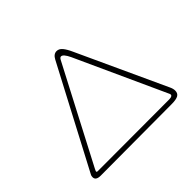

<svg xmlns="http://www.w3.org/2000/svg" viewBox="-138 -776 946 946"><g transform="rotate(-45 335.0 -303.0)"><path d="M40 -32Q40 -42 44 -48L320 -572Q333 -597 354 -597Q371 -597 384 -581Q397 -565 409 -538L621 -78Q630 -60 630 -46Q630 -27 616 -19Q602 -11 570 -11L74 -9Q40 -9 40 -32ZM579 -36Q591 -36 597 -40.5Q603 -45 599 -54L384 -525Q366 -563 351 -563Q344 -563 338 -552L79 -56Q72 -42 72 -40Q72 -35 80 -35Z"/></g></svg>

Font: Mali ExtraLight
Style: Regular
Weight: 275
Version: Version 1.000; ttfautohint (v1.6)